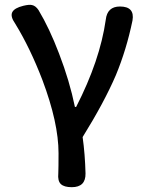

<svg xmlns="http://www.w3.org/2000/svg" viewBox="-20 -577 601 797"><path d="M278 200Q246 200 232.5 187Q219 174 222 143Q223 120 223 59Q223 -67 156 -245Q105 -378 43 -479Q22 -509 31 -526.5Q40 -544 77 -553Q102 -559 113 -556Q128 -553 140 -535Q185 -460 225 -355Q269 -241 291 -133H296Q395 -326 419 -495Q425 -550 478 -550Q540 -550 530 -492Q505 -371 461 -265Q413 -153 323 -8Q333 63 335 143Q336 200 278 200Z"/></svg>

Font: GenSenRounded JP M
Style: Regular
Weight: 500
Version: Version 1.501;PS 1;hotconv 16.6.51;makeotf.lib2.5.65220